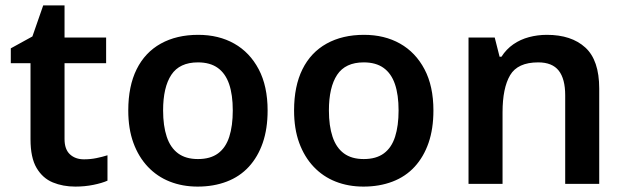

<svg xmlns="http://www.w3.org/2000/svg" viewBox="-20 -681 2316 711"><path d="M291 -91Q315 -91 337 -95.5Q359 -100 378 -106V-12Q358 -3 326 3.5Q294 10 259 10Q213 10 175.5 -5.5Q138 -21 115.5 -59Q93 -97 93 -165V-447H20V-502L100 -546L140 -661H219V-542H373V-447H219V-166Q219 -128 239 -109.5Q259 -91 291 -91Z M971 -272Q971 -204 953 -152Q935 -100 901.5 -63.5Q868 -27 819.5 -8.5Q771 10 712 10Q656 10 609 -8.5Q562 -27 527.5 -63.5Q493 -100 474 -152Q455 -204 455 -272Q455 -362 486 -424.5Q517 -487 575.5 -519.5Q634 -552 714 -552Q790 -552 847.5 -519.5Q905 -487 938 -424.5Q971 -362 971 -272ZM584 -272Q584 -215 597.5 -174.5Q611 -134 639.5 -113Q668 -92 713 -92Q759 -92 787.5 -113Q816 -134 829 -174.5Q842 -215 842 -272Q842 -330 828.5 -369.5Q815 -409 786.5 -429.5Q758 -450 713 -450Q645 -450 614.5 -404Q584 -358 584 -272Z M1585 -272Q1585 -204 1567 -152Q1549 -100 1515.5 -63.5Q1482 -27 1433.5 -8.5Q1385 10 1326 10Q1270 10 1223 -8.5Q1176 -27 1141.5 -63.5Q1107 -100 1088 -152Q1069 -204 1069 -272Q1069 -362 1100 -424.5Q1131 -487 1189.5 -519.5Q1248 -552 1328 -552Q1404 -552 1461.5 -519.5Q1519 -487 1552 -424.5Q1585 -362 1585 -272ZM1198 -272Q1198 -215 1211.5 -174.5Q1225 -134 1253.5 -113Q1282 -92 1327 -92Q1373 -92 1401.5 -113Q1430 -134 1443 -174.5Q1456 -215 1456 -272Q1456 -330 1442.5 -369.5Q1429 -409 1400.5 -429.5Q1372 -450 1327 -450Q1259 -450 1228.5 -404Q1198 -358 1198 -272Z M2005 -552Q2096 -552 2147.5 -505Q2199 -458 2199 -353V0H2073V-328Q2073 -389 2049 -419.5Q2025 -450 1973 -450Q1897 -450 1869 -402.5Q1841 -355 1841 -265V0H1715V-542H1812L1830 -471H1837Q1855 -499 1881 -517Q1907 -535 1939 -543.5Q1971 -552 2005 -552Z"/></svg>

Font: Noto Sans Devanagari SemiBold
Style: Regular
Weight: 600
Version: Version 2.003